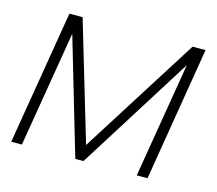

<svg xmlns="http://www.w3.org/2000/svg" viewBox="-82 -638 838 741"><g transform="rotate(15 336.5 -268.0)"><path d="M275.9 0 139.6 -463.4 62.5 0H20L108.9 -535.6H161.6L302.2 -62.5L601.1 -535.6H652.8L564.5 0H521.5L598.1 -460.9L308.6 0Z"/></g></svg>

Font: Inter Display Extra Light
Style: Italic
Weight: 200
Italic angle: -9.39999°
Designer: Rasmus Andersson
Foundry: rsms
Version: Version 4.000;git-4fc901f